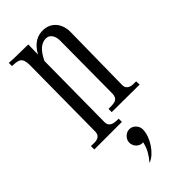

<svg xmlns="http://www.w3.org/2000/svg" viewBox="-211 -546 724 724"><g transform="rotate(-45 151.0 -184.0)"><path d="M104 -94.2Q103.5 -83 107.7 -76.7Q111.8 -70.3 118.7 -67.4Q125.5 -64.5 134 -63.7Q142.6 -63 150.9 -63V-45.9H3.9V-64Q13.2 -63.5 22.2 -63.5Q31.2 -63.5 38.3 -66.2Q45.4 -68.8 49.8 -75.2Q54.2 -81.5 54.2 -94.2L57.1 -441.9Q57.1 -457 54.4 -465.8Q51.8 -474.6 45.9 -479.5Q40 -484.4 30.3 -485.8Q20.5 -487.3 6.8 -487.8V-504.9Q6.8 -504.9 11.2 -504.6Q15.6 -504.4 22.5 -503.9Q29.3 -503.4 38.3 -503.2Q47.4 -502.9 57.1 -502.9L107.9 -502L106.9 -449.2Q114.7 -463.9 124 -473.9Q133.3 -483.9 143.1 -490Q152.8 -496.1 163.1 -498.5Q173.3 -501 183.1 -501Q201.2 -501 214.6 -494.4Q228 -487.8 236.8 -476.8Q245.6 -465.8 250 -451.2Q254.4 -436.5 253.9 -419.9L250 -146Q249.5 -134.8 253.7 -128.7Q257.8 -122.6 264.6 -119.6Q271.5 -116.7 280 -116.2Q288.6 -115.7 296.9 -116.2L297.9 -98.1L149.9 -99.1V-116.2Q159.2 -116.2 168.2 -116.5Q177.2 -116.7 184.6 -119.1Q191.9 -121.6 196.3 -127.9Q200.7 -134.3 201.2 -147L203.1 -428.2Q203.1 -435.1 201.4 -442.6Q199.7 -450.2 196 -456.5Q192.4 -462.9 186 -467Q179.7 -471.2 170.9 -471.2Q152.3 -471.2 136.7 -457.8Q121.1 -444.3 106.9 -415ZM187 29.3Q187 44.4 181.2 61.3Q175.3 78.1 165.3 93.3Q155.3 108.4 142.3 120.4Q129.4 132.3 115.2 137.2Q129.4 120.6 138.9 104Q148.4 87.4 153.3 65.4H151.4Q144 65.9 137.5 63Q130.9 60.1 126 55.2Q121.1 50.3 118.2 43.5Q115.2 36.6 115.2 29.3Q115.2 22 118.2 15.6Q121.1 9.3 126.2 4.2Q131.3 -1 137.7 -3.9Q144 -6.8 151.4 -6.8Q158.7 -6.8 165 -3.9Q171.4 -1 176.3 4.2Q181.2 9.3 184.1 15.6Q187 22 187 29.3Z"/></g></svg>

Font: Bigelow Rules
Style: Regular
Weight: 400
Designer: Astigmatic (AOETI)
Foundry: Astigmatic (AOETI)
Version: Version 1.001